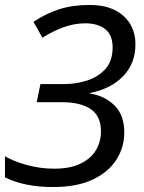

<svg xmlns="http://www.w3.org/2000/svg" viewBox="-21 -744 579 774"><path d="M192 10Q78 10 -1 -29V-114Q35 -93 88.5 -78.5Q142 -64 197 -64Q263 -64 305 -85Q347 -106 366.5 -140Q386 -174 386 -214Q386 -276 345 -304Q304 -332 229 -332H127L142 -405H237Q286 -405 330.5 -419.5Q375 -434 404 -466Q433 -498 433 -553Q433 -603 403 -626.5Q373 -650 323 -650Q278 -650 234.5 -634Q191 -618 150 -592L114 -656Q165 -690 218.5 -707Q272 -724 341 -724Q427 -724 476 -680.5Q525 -637 525 -565Q525 -489 476 -437.5Q427 -386 341 -369V-367Q401 -358 440.5 -319Q480 -280 480 -210Q480 -150 448 -100Q416 -50 352.5 -20Q289 10 192 10Z"/></svg>

Font: Noto IKEA Latin
Style: Italic
Weight: 400
Italic angle: -12°
Designer: Monotype Design Team
Foundry: Monotype Imaging Inc.
Version: Version 1.0